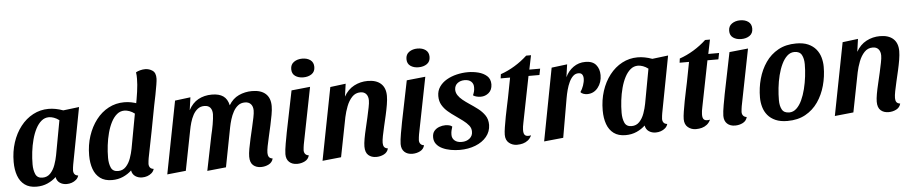

<svg xmlns="http://www.w3.org/2000/svg" viewBox="-43 -1057 6566 1381"><g transform="rotate(-5 3240.0 -366.0)"><path d="M175 20Q123 20 90 -4.5Q57 -29 41.5 -72Q26 -115 26 -171Q26 -246 47 -311Q68 -376 106.5 -425.5Q145 -475 197 -502.5Q249 -530 309 -530Q359 -530 414 -510L529 -524L451 -115Q450 -107 448 -95Q446 -83 446 -73Q446 -57 454 -46.5Q462 -36 480 -34Q475 -16 461 -4Q447 8 429.5 14Q412 20 393 20Q364 20 343 5.5Q322 -9 317 -37Q291 -12 255 4Q219 20 175 20ZM224 -41Q258 -41 280.5 -65Q303 -89 315.5 -124.5Q328 -160 334 -192L380 -442Q362 -456 342.5 -463Q323 -470 306 -470Q276 -470 252.5 -450.5Q229 -431 211.5 -397.5Q194 -364 182.5 -321Q171 -278 165.5 -232Q160 -186 160 -142Q160 -101 173 -71Q186 -41 224 -41Z M720 20Q668 20 635 -4.5Q602 -29 586.5 -72Q571 -115 571 -171Q571 -246 592.5 -311Q614 -376 652 -425.5Q690 -475 742 -502.5Q794 -530 855 -530Q882 -530 906.5 -525Q931 -520 955 -511L1069 -491Q1052 -400 1034 -306.5Q1016 -213 996 -115Q995 -107 993 -95Q991 -83 991 -73Q991 -57 999 -46.5Q1007 -36 1025 -34Q1020 -16 1006 -4Q992 8 974.5 14Q957 20 938 20Q909 20 888 5.5Q867 -9 862 -37Q836 -12 800 4Q764 20 720 20ZM769 -41Q803 -41 825.5 -65Q848 -89 860.5 -124.5Q873 -160 879 -192L925 -442Q907 -456 887.5 -463Q868 -470 851 -470Q821 -470 797.5 -450.5Q774 -431 756.5 -397.5Q739 -364 727.5 -321Q716 -278 710.5 -232Q705 -186 705 -142Q705 -101 718 -71Q731 -41 769 -41ZM1067 -481 936 -489Q947 -544 954.5 -597Q962 -650 962 -690Q962 -703 961.5 -714.5Q961 -726 959 -737Q971 -744 989.5 -749Q1008 -754 1026 -754Q1055 -754 1079 -737.5Q1103 -721 1102 -679Q1102 -667 1097 -636Q1092 -605 1084 -564Q1076 -523 1067 -481Z M1796 20Q1761 20 1739 0.5Q1717 -19 1717 -62Q1717 -84 1723 -118Q1729 -152 1738 -191Q1747 -230 1756 -268.5Q1765 -307 1771.5 -339Q1778 -371 1778 -390Q1778 -419 1763 -436Q1748 -453 1720 -453Q1691 -453 1670.5 -437Q1650 -421 1636 -395.5Q1622 -370 1613 -340.5Q1604 -311 1599 -285L1544 0L1408 14L1460 -242Q1463 -255 1467.5 -274.5Q1472 -294 1475.5 -315.5Q1479 -337 1481.5 -356.5Q1484 -376 1484 -389Q1484 -419 1470 -436Q1456 -453 1427 -453Q1399 -453 1379 -437.5Q1359 -422 1345.5 -397Q1332 -372 1323.5 -342.5Q1315 -313 1310 -285L1254 0L1119 14L1221 -510L1333 -524L1320 -432Q1347 -483 1390 -506.5Q1433 -530 1488 -530Q1540 -530 1570 -509Q1600 -488 1610 -442Q1638 -489 1682.5 -509.5Q1727 -530 1778 -530Q1842 -530 1876 -499.5Q1910 -469 1910 -410Q1910 -383 1903.5 -347.5Q1897 -312 1888.5 -272.5Q1880 -233 1871 -195Q1862 -157 1856 -126Q1850 -95 1850 -77Q1850 -60 1857 -48.5Q1864 -37 1884 -34Q1877 -6 1851.5 7Q1826 20 1796 20Z M2057 20Q2021 20 1999.5 0Q1978 -20 1978 -57Q1978 -70 1980.5 -90.5Q1983 -111 1987 -133.5Q1991 -156 1995 -176.5Q1999 -197 2001 -210L2062 -510L2197 -524L2116 -115Q2115 -107 2113 -94.5Q2111 -82 2111 -73Q2111 -57 2119.5 -46.5Q2128 -36 2145 -34Q2138 -6 2112.5 7Q2087 20 2057 20ZM2155 -596Q2120 -596 2096.5 -612.5Q2073 -629 2073 -662Q2073 -696 2098 -713.5Q2123 -731 2158 -731Q2194 -731 2217 -714Q2240 -697 2240 -664Q2240 -630 2215.5 -613Q2191 -596 2155 -596Z M2628 20Q2593 20 2571 0.5Q2549 -19 2549 -62Q2549 -84 2555 -118Q2561 -152 2570.5 -191Q2580 -230 2588.5 -268.5Q2597 -307 2603.5 -339Q2610 -371 2610 -390Q2610 -419 2595.5 -436Q2581 -453 2554 -453Q2518 -453 2493.5 -427Q2469 -401 2454 -362Q2439 -323 2431 -285L2375 0L2240 14L2342 -510L2454 -524L2441 -432Q2469 -482 2514.5 -506Q2560 -530 2613 -530Q2675 -530 2708.5 -499.5Q2742 -469 2742 -411Q2742 -384 2736 -348Q2730 -312 2721 -272.5Q2712 -233 2703 -195Q2694 -157 2688 -126Q2682 -95 2682 -77Q2682 -59 2689 -48Q2696 -37 2716 -34Q2709 -6 2683.5 7Q2658 20 2628 20Z M2889 20Q2853 20 2831.5 0Q2810 -20 2810 -57Q2810 -70 2812.5 -90.5Q2815 -111 2819 -133.5Q2823 -156 2827 -176.5Q2831 -197 2833 -210L2894 -510L3029 -524L2948 -115Q2947 -107 2945 -94.5Q2943 -82 2943 -73Q2943 -57 2951.5 -46.5Q2960 -36 2977 -34Q2970 -6 2944.5 7Q2919 20 2889 20ZM2987 -596Q2952 -596 2928.5 -612.5Q2905 -629 2905 -662Q2905 -696 2930 -713.5Q2955 -731 2990 -731Q3026 -731 3049 -714Q3072 -697 3072 -664Q3072 -630 3047.5 -613Q3023 -596 2987 -596Z M3231 22Q3198 22 3165 16Q3132 10 3105 -3Q3078 -16 3062.5 -36.5Q3047 -57 3047 -85Q3047 -114 3061.5 -131Q3076 -148 3098 -156Q3120 -164 3142 -164Q3155 -164 3169 -161Q3183 -158 3191 -150Q3186 -134 3183 -121Q3180 -108 3180 -91Q3180 -66 3198.5 -50Q3217 -34 3249 -34Q3284 -34 3306.5 -52.5Q3329 -71 3329 -100Q3330 -126 3313.5 -146.5Q3297 -167 3272 -185.5Q3247 -204 3220 -223Q3192 -242 3167 -263.5Q3142 -285 3126 -312.5Q3110 -340 3110 -377Q3110 -415 3130 -444Q3150 -473 3183 -492Q3216 -511 3256 -520.5Q3296 -530 3337 -530Q3375 -530 3412 -520.5Q3449 -511 3473.5 -489Q3498 -467 3498 -428Q3497 -388 3472 -367Q3447 -346 3414 -346Q3401 -346 3385.5 -349.5Q3370 -353 3359 -361Q3365 -374 3368.5 -387.5Q3372 -401 3372 -416Q3373 -443 3356 -459Q3339 -475 3308 -475Q3278 -475 3257 -459Q3236 -443 3235 -413Q3235 -391 3247.5 -372Q3260 -353 3281 -336Q3302 -319 3326 -303Q3358 -282 3387.5 -259.5Q3417 -237 3436.5 -208.5Q3456 -180 3456 -139Q3455 -91 3425 -54.5Q3395 -18 3344 2Q3293 22 3231 22Z M3644 21Q3611 21 3586.5 1Q3562 -19 3562 -58Q3562 -78 3567.5 -112.5Q3573 -147 3580.5 -187Q3588 -227 3596 -263Q3604 -299 3608 -320L3636 -465H3568L3572 -495Q3624 -513 3673.5 -543Q3723 -573 3765 -612H3800L3779 -510H3857L3848 -465H3769L3703 -133Q3700 -118 3698 -105.5Q3696 -93 3696 -82Q3695 -52 3708 -42Q3721 -32 3750 -38Q3740 -16 3723.5 -3Q3707 10 3687 15.5Q3667 21 3644 21Z M3840 14 3940 -510 4053 -524 4040 -432Q4060 -476 4098 -503Q4136 -530 4185 -530Q4237 -530 4261.5 -500.5Q4286 -471 4286 -426Q4286 -373 4256 -335.5Q4226 -298 4179 -298Q4166 -298 4152 -302.5Q4138 -307 4131 -317Q4144 -335 4153.5 -362Q4163 -389 4163 -412Q4163 -430 4155 -441.5Q4147 -453 4128 -453Q4106 -453 4089.5 -437.5Q4073 -422 4061 -396.5Q4049 -371 4041 -341Q4033 -311 4028 -282L3979 0Z M4428 20Q4376 20 4343 -4.5Q4310 -29 4294.5 -72Q4279 -115 4279 -171Q4279 -246 4300 -311Q4321 -376 4359.5 -425.5Q4398 -475 4450 -502.5Q4502 -530 4562 -530Q4612 -530 4667 -510L4782 -524L4704 -115Q4703 -107 4701 -95Q4699 -83 4699 -73Q4699 -57 4707 -46.5Q4715 -36 4733 -34Q4728 -16 4714 -4Q4700 8 4682.5 14Q4665 20 4646 20Q4617 20 4596 5.5Q4575 -9 4570 -37Q4544 -12 4508 4Q4472 20 4428 20ZM4477 -41Q4511 -41 4533.5 -65Q4556 -89 4568.5 -124.5Q4581 -160 4587 -192L4633 -442Q4615 -456 4595.5 -463Q4576 -470 4559 -470Q4529 -470 4505.5 -450.5Q4482 -431 4464.5 -397.5Q4447 -364 4435.5 -321Q4424 -278 4418.5 -232Q4413 -186 4413 -142Q4413 -101 4426 -71Q4439 -41 4477 -41Z M4936 21Q4903 21 4878.5 1Q4854 -19 4854 -58Q4854 -78 4859.5 -112.5Q4865 -147 4872.5 -187Q4880 -227 4888 -263Q4896 -299 4900 -320L4928 -465H4860L4864 -495Q4916 -513 4965.5 -543Q5015 -573 5057 -612H5092L5071 -510H5149L5140 -465H5061L4995 -133Q4992 -118 4990 -105.5Q4988 -93 4988 -82Q4987 -52 5000 -42Q5013 -32 5042 -38Q5032 -16 5015.5 -3Q4999 10 4979 15.5Q4959 21 4936 21Z M5219 20Q5183 20 5161.5 0Q5140 -20 5140 -57Q5140 -70 5142.5 -90.5Q5145 -111 5149 -133.5Q5153 -156 5157 -176.5Q5161 -197 5163 -210L5224 -510L5359 -524L5278 -115Q5277 -107 5275 -94.5Q5273 -82 5273 -73Q5273 -57 5281.5 -46.5Q5290 -36 5307 -34Q5300 -6 5274.5 7Q5249 20 5219 20ZM5317 -596Q5282 -596 5258.5 -612.5Q5235 -629 5235 -662Q5235 -696 5260 -713.5Q5285 -731 5320 -731Q5356 -731 5379 -714Q5402 -697 5402 -664Q5402 -630 5377.5 -613Q5353 -596 5317 -596Z M5597 20Q5546 20 5511 4.5Q5476 -11 5454.5 -37Q5433 -63 5423.5 -96.5Q5414 -130 5414 -165Q5414 -235 5432 -300Q5450 -365 5486 -417Q5522 -469 5577 -499.5Q5632 -530 5707 -530Q5759 -530 5793.5 -514.5Q5828 -499 5849.5 -473Q5871 -447 5880.5 -414Q5890 -381 5890 -346Q5890 -276 5872 -210.5Q5854 -145 5818 -93Q5782 -41 5727 -10.5Q5672 20 5597 20ZM5615 -40Q5644 -40 5667 -61.5Q5690 -83 5706.5 -118.5Q5723 -154 5734 -198Q5745 -242 5750.5 -288Q5756 -334 5756 -376Q5756 -417 5741.5 -443.5Q5727 -470 5689 -470Q5660 -470 5637 -449Q5614 -428 5597 -392.5Q5580 -357 5569 -313Q5558 -269 5553 -222.5Q5548 -176 5548 -134Q5548 -93 5562.5 -66.5Q5577 -40 5615 -40Z M6327 20Q6292 20 6270 0.5Q6248 -19 6248 -62Q6248 -84 6254 -118Q6260 -152 6269.5 -191Q6279 -230 6287.5 -268.5Q6296 -307 6302.5 -339Q6309 -371 6309 -390Q6309 -419 6294.5 -436Q6280 -453 6253 -453Q6217 -453 6192.5 -427Q6168 -401 6153 -362Q6138 -323 6130 -285L6074 0L5939 14L6041 -510L6153 -524L6140 -432Q6168 -482 6213.5 -506Q6259 -530 6312 -530Q6374 -530 6407.5 -499.5Q6441 -469 6441 -411Q6441 -384 6435 -348Q6429 -312 6420 -272.5Q6411 -233 6402 -195Q6393 -157 6387 -126Q6381 -95 6381 -77Q6381 -59 6388 -48Q6395 -37 6415 -34Q6408 -6 6382.5 7Q6357 20 6327 20Z"/></g></svg>

Font: Sansita Swashed Light Medium
Style: Regular
Weight: 500
Version: Version 1.003